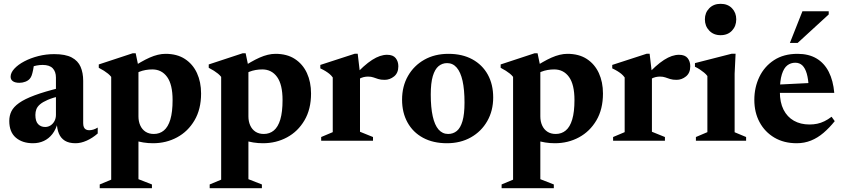

<svg xmlns="http://www.w3.org/2000/svg" viewBox="-20 -736 4410 1004"><path d="M294.5 -277 297 -235Q255.5 -225 229.5 -213.8Q203.5 -202.5 189.5 -190.5Q175.5 -178.5 170.2 -164.8Q165 -151 165 -135Q165 -102 179.2 -87Q193.5 -72 216 -72Q232 -72 244.8 -80.5Q257.5 -89 265 -103.2Q272.5 -117.5 272.5 -135.5V-330.5Q272.5 -361 255.8 -378.8Q239 -396.5 203 -396.5Q188 -396.5 172 -393.5Q156 -390.5 143 -385L160.5 -419Q157 -389.5 153.2 -370.8Q149.5 -352 145.5 -341.2Q141.5 -330.5 135.5 -324Q127.5 -314.5 112.8 -308.8Q98 -303 81.5 -303Q59.5 -303 47.5 -311.2Q35.5 -319.5 35.5 -334.5Q35.5 -355.5 55 -376.8Q74.5 -398 107.2 -415.2Q140 -432.5 180.5 -442.8Q221 -453 263.5 -453Q322 -453 355 -435.5Q388 -418 401.5 -386.5Q415 -355 415 -313.5V-92Q415 -79.5 418.5 -71.2Q422 -63 429 -59Q436 -55 446.5 -55Q456 -55 467.5 -58.2Q479 -61.5 491 -69V-38Q463.5 -14 433.2 -0.5Q403 13 375 13Q340.5 13 319.2 -0.2Q298 -13.5 288 -37.5Q278 -61.5 277 -94L282 -95Q272.5 -59 253.8 -35Q235 -11 209.2 1Q183.5 13 152.5 13Q97 13 62.8 -16.2Q28.5 -45.5 28.5 -103.5Q28.5 -131.5 39.8 -154.2Q51 -177 79.8 -197.5Q108.5 -218 160.8 -237.5Q213 -257 294.5 -277Z M882.5 -213Q882.5 -294 854 -333.5Q825.5 -373 776.5 -373Q759 -373 741.8 -370Q724.5 -367 708.2 -360.5Q692 -354 677.5 -343L666 -380Q692.5 -397.5 716.5 -411.2Q740.5 -425 762.5 -434.8Q784.5 -444.5 805.2 -449.5Q826 -454.5 845.5 -454.5Q906 -454.5 947.2 -427.5Q988.5 -400.5 1010 -353.8Q1031.5 -307 1031.5 -247Q1031.5 -165 997.2 -106.8Q963 -48.5 906 -17.8Q849 13 780 13Q754 13 729.2 9Q704.5 5 678.8 -3.2Q653 -11.5 622.5 -25.5H704V201L774.5 228.5V248H501.5V228.5L561.5 203.5V-334Q554.5 -343 545 -350.8Q535.5 -358.5 523.8 -366Q512 -373.5 496.5 -381.5V-399L674 -457.5H689.5L704 -388V-127.5Q704 -101 713.5 -80Q723 -59 741 -47.2Q759 -35.5 784.5 -35.5Q815 -35.5 837 -53.8Q859 -72 870.8 -111.2Q882.5 -150.5 882.5 -213Z M1457.5 -213Q1457.5 -294 1429 -333.5Q1400.5 -373 1351.5 -373Q1334 -373 1316.8 -370Q1299.5 -367 1283.2 -360.5Q1267 -354 1252.5 -343L1241 -380Q1267.5 -397.5 1291.5 -411.2Q1315.5 -425 1337.5 -434.8Q1359.5 -444.5 1380.2 -449.5Q1401 -454.5 1420.5 -454.5Q1481 -454.5 1522.2 -427.5Q1563.5 -400.5 1585 -353.8Q1606.5 -307 1606.5 -247Q1606.5 -165 1572.2 -106.8Q1538 -48.5 1481 -17.8Q1424 13 1355 13Q1329 13 1304.2 9Q1279.5 5 1253.8 -3.2Q1228 -11.5 1197.5 -25.5H1279V201L1349.5 228.5V248H1076.5V228.5L1136.5 203.5V-334Q1129.5 -343 1120 -350.8Q1110.5 -358.5 1098.8 -366Q1087 -373.5 1071.5 -381.5V-399L1249 -457.5H1264.5L1279 -388V-127.5Q1279 -101 1288.5 -80Q1298 -59 1316 -47.2Q1334 -35.5 1359.5 -35.5Q1390 -35.5 1412 -53.8Q1434 -72 1445.8 -111.2Q1457.5 -150.5 1457.5 -213Z M2004 -449.5Q2035.5 -449.5 2049.2 -432Q2063 -414.5 2063 -389.5Q2063 -354.5 2040.8 -336.5Q2018.5 -318.5 1991.5 -318.5Q1971 -318.5 1957.8 -322.8Q1944.5 -327 1932.8 -331.2Q1921 -335.5 1904.5 -335.5Q1893 -335.5 1881.5 -332.8Q1870 -330 1859.5 -324.2Q1849 -318.5 1839 -309.5L1828.5 -335Q1856.5 -366 1880.5 -387.5Q1904.5 -409 1926 -422.8Q1947.5 -436.5 1966.8 -443Q1986 -449.5 2004 -449.5ZM1862.5 -353V-47L1930.5 -19.5V0H1659.5V-19.5L1720 -45V-331Q1712 -342 1702.5 -349.8Q1693 -357.5 1681.5 -364.5Q1670 -371.5 1655 -378.5V-396.5L1835 -455H1850.5Z M2323.5 -35.5Q2349.5 -35.5 2368.8 -51.2Q2388 -67 2398.5 -103Q2409 -139 2409 -199.5Q2409 -267.5 2398.8 -313.2Q2388.5 -359 2368.2 -382.5Q2348 -406 2318 -406Q2292.5 -406 2273.2 -390Q2254 -374 2243.2 -338Q2232.5 -302 2232.5 -241.5Q2232.5 -174 2242.8 -128Q2253 -82 2273.2 -58.8Q2293.5 -35.5 2323.5 -35.5ZM2317 13Q2245 13 2192.2 -15.5Q2139.5 -44 2111 -95.5Q2082.5 -147 2082.5 -214.5Q2082.5 -285 2113.5 -339Q2144.5 -393 2199 -423.8Q2253.5 -454.5 2325 -454.5Q2397.5 -454.5 2450 -425.8Q2502.5 -397 2530.8 -345.8Q2559 -294.5 2559 -226.5Q2559 -157 2528 -102.8Q2497 -48.5 2442.5 -17.8Q2388 13 2317 13Z M2984 -213Q2984 -294 2955.5 -333.5Q2927 -373 2878 -373Q2860.5 -373 2843.2 -370Q2826 -367 2809.8 -360.5Q2793.5 -354 2779 -343L2767.5 -380Q2794 -397.5 2818 -411.2Q2842 -425 2864 -434.8Q2886 -444.5 2906.8 -449.5Q2927.5 -454.5 2947 -454.5Q3007.5 -454.5 3048.8 -427.5Q3090 -400.5 3111.5 -353.8Q3133 -307 3133 -247Q3133 -165 3098.8 -106.8Q3064.5 -48.5 3007.5 -17.8Q2950.5 13 2881.5 13Q2855.5 13 2830.8 9Q2806 5 2780.2 -3.2Q2754.5 -11.5 2724 -25.5H2805.5V201L2876 228.5V248H2603V228.5L2663 203.5V-334Q2656 -343 2646.5 -350.8Q2637 -358.5 2625.2 -366Q2613.5 -373.5 2598 -381.5V-399L2775.5 -457.5H2791L2805.5 -388V-127.5Q2805.5 -101 2815 -80Q2824.5 -59 2842.5 -47.2Q2860.5 -35.5 2886 -35.5Q2916.5 -35.5 2938.5 -53.8Q2960.5 -72 2972.2 -111.2Q2984 -150.5 2984 -213Z M3530.5 -449.5Q3562 -449.5 3575.8 -432Q3589.5 -414.5 3589.5 -389.5Q3589.5 -354.5 3567.2 -336.5Q3545 -318.5 3518 -318.5Q3497.5 -318.5 3484.2 -322.8Q3471 -327 3459.2 -331.2Q3447.5 -335.5 3431 -335.5Q3419.5 -335.5 3408 -332.8Q3396.5 -330 3386 -324.2Q3375.5 -318.5 3365.5 -309.5L3355 -335Q3383 -366 3407 -387.5Q3431 -409 3452.5 -422.8Q3474 -436.5 3493.2 -443Q3512.5 -449.5 3530.5 -449.5ZM3389 -353V-47L3457 -19.5V0H3186V-19.5L3246.5 -45V-331Q3238.5 -342 3229 -349.8Q3219.5 -357.5 3208 -364.5Q3196.5 -371.5 3181.5 -378.5V-396.5L3361.5 -455H3377Z M3748 -552Q3711.5 -552 3688.8 -575.8Q3666 -599.5 3666 -635Q3666 -669.5 3688.8 -692.8Q3711.5 -716 3748 -716Q3785.5 -716 3807.8 -692.8Q3830 -669.5 3830 -635Q3830 -599.5 3807.8 -575.8Q3785.5 -552 3748 -552ZM3826.5 -455 3821.5 -350.5V-44.5L3881.5 -19.5V0H3619V-19.5L3679 -45V-338.5Q3672 -348 3662 -356.2Q3652 -364.5 3640 -372.5Q3628 -380.5 3614 -387V-406L3806 -455Z M4150.5 -454.5Q4209 -454.5 4249.8 -430.2Q4290.5 -406 4313.8 -360.2Q4337 -314.5 4342.5 -250.5H4024.5V-292.5L4276 -305L4209 -278Q4207 -322 4198.8 -350.8Q4190.5 -379.5 4175.8 -393.8Q4161 -408 4138.5 -408Q4115 -408 4097 -394.2Q4079 -380.5 4068.5 -347.2Q4058 -314 4058 -256Q4058 -200.5 4077.2 -162.5Q4096.5 -124.5 4131.2 -104.8Q4166 -85 4213 -85Q4234.5 -85 4253.5 -89Q4272.5 -93 4291 -102Q4309.5 -111 4328.5 -125.5L4345 -102.5Q4317 -67.5 4286.2 -41.2Q4255.5 -15 4220.8 -1Q4186 13 4146 13Q4079 13 4029.2 -16.5Q3979.5 -46 3952 -97Q3924.5 -148 3924.5 -213.5Q3924.5 -279 3950.8 -333.8Q3977 -388.5 4027.5 -421.5Q4078 -454.5 4150.5 -454.5ZM4110.5 -511.5 4176 -677H4313.5V-660.5L4151 -511.5Z"/></svg>

Font: Newsreader 24pt
Style: Bold
Weight: 700
Designer: Hugues Gentile
Foundry: Production Type
Version: Version 1.003